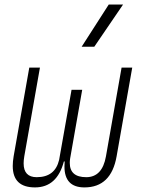

<svg xmlns="http://www.w3.org/2000/svg" viewBox="-20 -815 626 845"><path d="M351.6 9.8Q263.7 9.8 263.7 -82Q263.7 -92.8 264.6 -104.5H261.2Q231 9.8 133.8 9.8Q36.1 9.8 36.1 -84.5Q36.1 -104 40 -127L108.9 -517.6H155.8L86.9 -127Q84 -109.9 84 -96.2Q84 -35.2 141.6 -35.2Q222.2 -35.2 240.2 -111.3L294.9 -419.9H341.8L288.6 -117.2Q287.1 -106.9 287.1 -98.1Q287.1 -35.2 359.4 -35.2Q430.2 -35.2 446.3 -127L515.1 -517.6H562L493.2 -127Q469.2 9.8 351.6 9.8ZM339.4 -609.4 458.5 -794.9H521.5L395 -609.4Z"/></svg>

Font: CaskaydiaCove NFP ExtraLight
Style: Italic
Weight: 200
Italic angle: -10°
Designer: Aaron Bell
Foundry: Saja Typeworks
Version: Version 2111.001; VTT 6.35;Nerd Fonts 3.1.1